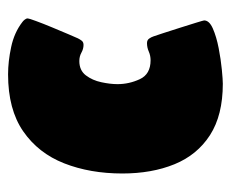

<svg xmlns="http://www.w3.org/2000/svg" viewBox="-68 -484 567 471"><g transform="rotate(-90 215.5 -248.5)"><path d="M345.2 -171.4Q352.5 -171.4 356.2 -166.3Q359.9 -161.1 361.8 -155.3Q363.3 -151.4 369.4 -132.6Q375.5 -113.8 382.8 -90.8Q390.1 -67.9 395.5 -50.3Q400.9 -32.7 400.9 -31.2Q400.9 -18.6 380.9 -9.8Q360.8 -1 333 4.4Q305.2 9.8 280.3 12.2Q255.4 14.6 245.6 14.6Q168.5 14.6 119.6 -16.8Q70.8 -48.3 48.1 -104Q25.4 -159.7 25.4 -231.9Q25.4 -311 50.3 -374.5Q75.2 -438 128.9 -475.1Q182.6 -512.2 268.6 -512.2Q300.3 -512.2 335.7 -504.6Q371.1 -497.1 397 -477.1Q399.9 -475.1 402.8 -471.4Q405.8 -467.8 405.8 -463.9Q405.8 -460.9 399.4 -443.6Q393.1 -426.3 384 -404.5Q375 -382.8 367.2 -364.5Q359.4 -346.2 356.9 -340.8Q354.5 -335.9 351.1 -331.5Q347.7 -327.1 340.8 -327.1Q331.1 -327.1 321.8 -332.3Q312.5 -337.4 301.3 -337.4Q278.3 -337.4 266.1 -321.3Q253.9 -305.2 249.3 -283.4Q244.6 -261.7 244.6 -243.7Q244.6 -215.3 256.8 -189Q269 -162.6 303.2 -162.6Q314.5 -162.6 324.5 -167Q334.5 -171.4 345.2 -171.4Z"/></g></svg>

Font: Belanosima
Style: Bold
Weight: 700
Designer: The DocRepair Project, Santiago Orozco
Foundry: Google
Version: Version 2.000